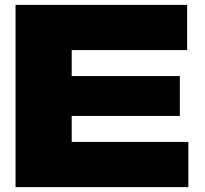

<svg xmlns="http://www.w3.org/2000/svg" viewBox="-20 -770 843 790"><path d="M275 -564H750V-750H44V0H755V-186H275V-293H720V-457H275Z"/></svg>

Font: Bounded ExtBd
Style: Regular
Weight: 800
Designer: Vlad Churkin
Version: Version 3.0